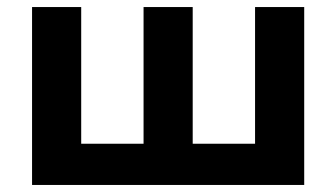

<svg xmlns="http://www.w3.org/2000/svg" viewBox="-20 -525 954 545"><path d="M71 0V-505H210.5V-117H387.5V-505H527V-117H704V-505H843.5V0Z"/></svg>

Font: Geologica Roman SemiBold
Style: Regular
Weight: 600
Designer: Sindre Bremnes, Frode Helland
Foundry: Monokrom Skriftforlag AS
Version: Version 1.010;gftools[0.9.28]